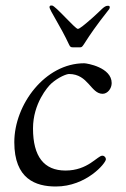

<svg xmlns="http://www.w3.org/2000/svg" viewBox="-20 -666 458 698"><path d="M160 -640C160 -629 200 -571 231 -504C235 -494 240 -494 245 -494H271C286 -494 278 -508 377 -633C379 -636 379 -639 379 -640C379 -645 375 -645 372 -645C358 -645 349 -630 317 -602C284 -573 269 -561 263 -561C253 -561 181 -646 169 -646H167C163 -646 160 -645 160 -640ZM32 -149C32 -15 110 12 183 12C294 12 365 -73 365 -87C365 -93 360 -100 352 -100C334 -100 300 -46 218 -46C140 -46 100 -97 100 -199C100 -290 154 -351 166 -362C193 -386 222 -397 231 -397C301 -397 310 -325 353 -325C371 -325 386 -344 386 -364C386 -421 296 -436 286 -436C144 -436 32 -286 32 -149Z"/></svg>

Font: OFL Sorts Mill Goudy
Style: Italic
Weight: 500
Italic angle: -6°
Version: Version 003.000